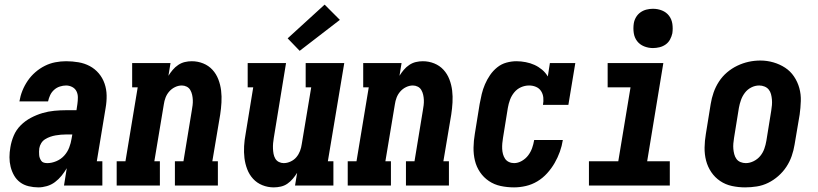

<svg xmlns="http://www.w3.org/2000/svg" viewBox="-20 -803 3540 831"><path d="M146 8Q125 8 104 3Q83 -2 67 -14Q51 -26 41 -43.5Q31 -61 26 -81Q21 -101 21 -122.5Q21 -144 25 -166Q29 -191 39.5 -216Q50 -241 69.5 -260.5Q89 -280 113.5 -293Q138 -306 163.5 -313.5Q189 -321 215 -323.5Q241 -326 266 -326H311L315 -353Q317 -367 317 -381.5Q317 -396 311 -408Q305 -420 292.5 -426.5Q280 -433 266 -433Q253 -433 239 -428.5Q225 -424 214 -414Q203 -404 197 -391Q191 -378 188 -364H64Q68 -388 77 -410.5Q86 -433 100 -453.5Q114 -474 133 -490.5Q152 -507 174 -518Q196 -529 219.5 -533.5Q243 -538 266 -538Q293 -538 319.5 -533.5Q346 -529 368.5 -517Q391 -505 407.5 -485.5Q424 -466 432.5 -441.5Q441 -417 441.5 -390Q442 -363 437 -335L399 -105H423V0H257L269 -75Q259 -58 246.5 -42.5Q234 -27 218 -15Q202 -3 183 2.5Q164 8 146 8Q146 8 146 8Q146 8 146 8ZM185 -97Q204 -97 224 -105.5Q244 -114 258 -129.5Q272 -145 279.5 -164.5Q287 -184 290 -204L293 -221H266Q255 -221 243.5 -220Q232 -219 220.5 -217Q209 -215 197.5 -211Q186 -207 175.5 -200.5Q165 -194 158.5 -183.5Q152 -173 150 -161Q149 -154 149 -146.5Q149 -139 149.5 -132Q150 -125 152.5 -118.5Q155 -112 159 -106.5Q163 -101 170 -99Q177 -97 185 -97Z M485 0V-105H523L576 -425H552V-530H718L709 -475Q717 -488 727.5 -500.5Q738 -513 751.5 -522Q765 -531 780 -534.5Q795 -538 810 -538Q836 -538 859.5 -528.5Q883 -519 899.5 -501Q916 -483 925 -459.5Q934 -436 937 -411Q940 -386 938.5 -359.5Q937 -333 933 -307L899 -105H923V0H737V-105H774L810 -324Q810 -324 810 -324Q810 -324 810 -324Q812 -335 813.5 -347Q815 -359 814.5 -370.5Q814 -382 811.5 -393Q809 -404 803.5 -413.5Q798 -423 788 -428Q778 -433 767 -433Q752 -433 737.5 -426Q723 -419 712.5 -407Q702 -395 696.5 -380.5Q691 -366 689 -351L648 -105H672V0Z M1165 8Q1139 8 1115.5 -1.5Q1092 -11 1075.5 -29Q1059 -47 1050 -70.5Q1041 -94 1038 -119Q1035 -144 1036.5 -170.5Q1038 -197 1043 -223L1076 -425H1052V-530H1218L1165 -206Q1163 -195 1162 -183Q1161 -171 1161.5 -159.5Q1162 -148 1164 -137Q1166 -126 1171.5 -116.5Q1177 -107 1187 -102Q1197 -97 1208 -97Q1223 -97 1238 -104Q1253 -111 1263 -123Q1273 -135 1278.5 -149.5Q1284 -164 1286 -179L1327 -425H1303V-530H1470L1399 -105H1423V0H1257L1266 -55Q1258 -42 1247.5 -29.5Q1237 -17 1224 -8Q1211 1 1195.5 4.5Q1180 8 1165 8ZM1277 -583 1225 -637 1385 -783 1451 -717Z M1485 0V-105H1523L1576 -425H1552V-530H1718L1709 -475Q1717 -488 1727.5 -500.5Q1738 -513 1751.5 -522Q1765 -531 1780 -534.5Q1795 -538 1810 -538Q1836 -538 1859.5 -528.5Q1883 -519 1899.5 -501Q1916 -483 1925 -459.5Q1934 -436 1937 -411Q1940 -386 1938.5 -359.5Q1937 -333 1933 -307L1899 -105H1923V0H1737V-105H1774L1810 -324Q1810 -324 1810 -324Q1810 -324 1810 -324Q1812 -335 1813.5 -347Q1815 -359 1814.5 -370.5Q1814 -382 1811.5 -393Q1809 -404 1803.5 -413.5Q1798 -423 1788 -428Q1778 -433 1767 -433Q1752 -433 1737.5 -426Q1723 -419 1712.5 -407Q1702 -395 1696.5 -380.5Q1691 -366 1689 -351L1648 -105H1672V0Z M2205 8Q2175 8 2147 2Q2119 -4 2096 -19.5Q2073 -35 2057.5 -58Q2042 -81 2035.5 -108Q2029 -135 2029.5 -164.5Q2030 -194 2035 -223L2056 -353Q2060 -375 2065 -396Q2070 -417 2079 -438Q2088 -459 2101 -478Q2114 -497 2132 -511.5Q2150 -526 2172 -532Q2194 -538 2215 -538Q2235 -538 2255.5 -534Q2276 -530 2293.5 -522Q2311 -514 2326 -501.5Q2341 -489 2351 -472L2360 -530H2470L2440 -349H2330Q2333 -365 2331.5 -380.5Q2330 -396 2322 -408.5Q2314 -421 2300 -427Q2286 -433 2270 -433Q2252 -433 2235 -425.5Q2218 -418 2206 -403.5Q2194 -389 2187.5 -371.5Q2181 -354 2178 -336L2157 -206Q2155 -194 2154 -182.5Q2153 -171 2153.5 -159Q2154 -147 2157 -136Q2160 -125 2166 -116Q2172 -107 2182.5 -102Q2193 -97 2205 -97Q2222 -97 2238.5 -106.5Q2255 -116 2266 -130.5Q2277 -145 2283 -162Q2289 -179 2292 -197H2416Q2412 -171 2403 -146Q2394 -121 2380.5 -97.5Q2367 -74 2348 -53Q2329 -32 2305.5 -18Q2282 -4 2256 2Q2230 8 2205 8Z M2529 0V-105H2656L2709 -425H2610V-530H2851L2781 -105H2879V0ZM2806 -595Q2786 -595 2767.5 -602.5Q2749 -610 2737.5 -625Q2726 -640 2723 -660Q2720 -680 2723 -701Q2725 -715 2732.5 -728Q2740 -741 2752 -749.5Q2764 -758 2778 -761.5Q2792 -765 2806 -765Q2827 -765 2845.5 -757.5Q2864 -750 2875.5 -735Q2887 -720 2890 -700Q2893 -680 2890 -659Q2887 -645 2880 -632Q2873 -619 2861 -610.5Q2849 -602 2834.5 -598.5Q2820 -595 2806 -595Z M3205 8Q3176 8 3148 2Q3120 -4 3097 -19.5Q3074 -35 3058.5 -58Q3043 -81 3036 -108Q3029 -135 3029.5 -164.5Q3030 -194 3035 -223L3056 -353Q3060 -378 3068.5 -402.5Q3077 -427 3091.5 -449.5Q3106 -472 3126.5 -489.5Q3147 -507 3171 -518.5Q3195 -530 3220 -535.5Q3245 -541 3271 -541Q3300 -541 3327.5 -533Q3355 -525 3378 -510Q3401 -495 3416.5 -472Q3432 -449 3439.5 -422Q3447 -395 3446 -365.5Q3445 -336 3441 -307L3419 -177Q3415 -152 3406.5 -127.5Q3398 -103 3383.5 -81Q3369 -59 3348.5 -41Q3328 -23 3304.5 -11.5Q3281 0 3255.5 4Q3230 8 3205 8ZM3208 -97Q3225 -97 3242 -105.5Q3259 -114 3270.5 -128Q3282 -142 3288 -159Q3294 -176 3297 -194L3318 -324Q3320 -336 3321 -348Q3322 -360 3321 -372Q3320 -384 3317 -395.5Q3314 -407 3307 -415.5Q3300 -424 3289 -428.5Q3278 -433 3266 -433Q3248 -433 3231.5 -424.5Q3215 -416 3204 -401.5Q3193 -387 3187 -370Q3181 -353 3178 -336L3157 -206Q3155 -194 3154 -182Q3153 -170 3154 -158.5Q3155 -147 3158 -135.5Q3161 -124 3167.5 -115Q3174 -106 3185 -101.5Q3196 -97 3208 -97Z"/></svg>

Font: Iosevka Curly Slab XBdObl
Style: Regular
Weight: 800
Italic angle: -9°
Monospace: yes
Designer: Belleve Invis
Foundry: Belleve Invis
Version: Version 11.1.0; ttfautohint (v1.8.3)